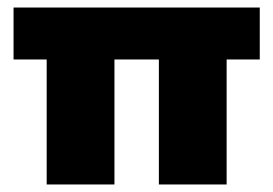

<svg xmlns="http://www.w3.org/2000/svg" viewBox="-20 -490 726 510"><path d="M582 0V-332H670V-470H16V-332H104V0H284V-332H402V0Z"/></svg>

Font: Gantari Black
Style: Regular
Weight: 900
Designer: Anugrah Pasau
Foundry: Lafontype
Version: Version 1.000